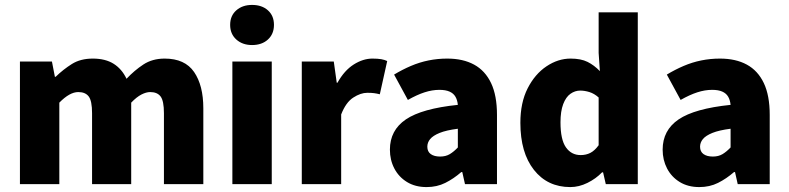

<svg xmlns="http://www.w3.org/2000/svg" viewBox="-20 -748 3204 780"><path d="M61 0V-498H191L203 -436H206Q237 -466 272 -488Q307 -510 357 -510Q408 -510 441.5 -489Q475 -468 494 -428Q526 -462 562.5 -486Q599 -510 649 -510Q731 -510 768.5 -455.5Q806 -401 806 -308V0H646V-288Q646 -338 632.5 -356Q619 -374 590 -374Q574 -374 554.5 -364Q535 -354 513 -331V0H354V-288Q354 -338 340.5 -356Q327 -374 298 -374Q263 -374 221 -331V0Z M924 0V-498H1084V0ZM1004 -565Q965 -565 940 -587.5Q915 -610 915 -647Q915 -684 940 -706Q965 -728 1004 -728Q1044 -728 1068.5 -706Q1093 -684 1093 -647Q1093 -610 1068.5 -587.5Q1044 -565 1004 -565Z M1206 0V-498H1336L1348 -412H1351Q1379 -462 1417 -486Q1455 -510 1493 -510Q1515 -510 1529 -507.5Q1543 -505 1553 -500L1523 -365Q1511 -368 1500 -369.5Q1489 -371 1472 -371Q1445 -371 1415 -351.5Q1385 -332 1366 -283V0Z M1713 12Q1667 12 1633.5 -8.5Q1600 -29 1582 -63.5Q1564 -98 1564 -140Q1564 -219 1629 -263Q1694 -307 1840 -322Q1838 -342 1830 -355.5Q1822 -369 1806 -376Q1790 -383 1765 -383Q1736 -383 1705 -373Q1674 -363 1637 -342L1581 -445Q1614 -465 1649 -480Q1684 -495 1721 -502.5Q1758 -510 1797 -510Q1861 -510 1906 -485.5Q1951 -461 1975 -410.5Q1999 -360 1999 -281V0H1869L1858 -49H1854Q1823 -22 1789 -5Q1755 12 1713 12ZM1768 -112Q1791 -112 1807.5 -122Q1824 -132 1840 -149V-225Q1793 -219 1766 -208Q1739 -197 1727.5 -183Q1716 -169 1716 -152Q1716 -132 1730 -122Q1744 -112 1768 -112Z M2297 12Q2204 12 2149 -58Q2094 -128 2094 -249Q2094 -331 2123.5 -389Q2153 -447 2200 -478.5Q2247 -510 2298 -510Q2340 -510 2367 -496.5Q2394 -483 2417 -459L2412 -533V-698H2571V0H2441L2430 -48H2426Q2401 -22 2366.5 -5Q2332 12 2297 12ZM2339 -118Q2361 -118 2378.5 -127Q2396 -136 2412 -158V-352Q2394 -368 2374.5 -374Q2355 -380 2337 -380Q2316 -380 2297.5 -367Q2279 -354 2268 -325Q2257 -296 2257 -251Q2257 -181 2279 -149.5Q2301 -118 2339 -118Z M2821 12Q2775 12 2741.5 -8.5Q2708 -29 2690 -63.5Q2672 -98 2672 -140Q2672 -219 2737 -263Q2802 -307 2948 -322Q2946 -342 2938 -355.5Q2930 -369 2914 -376Q2898 -383 2873 -383Q2844 -383 2813 -373Q2782 -363 2745 -342L2689 -445Q2722 -465 2757 -480Q2792 -495 2829 -502.5Q2866 -510 2905 -510Q2969 -510 3014 -485.5Q3059 -461 3083 -410.5Q3107 -360 3107 -281V0H2977L2966 -49H2962Q2931 -22 2897 -5Q2863 12 2821 12ZM2876 -112Q2899 -112 2915.5 -122Q2932 -132 2948 -149V-225Q2901 -219 2874 -208Q2847 -197 2835.5 -183Q2824 -169 2824 -152Q2824 -132 2838 -122Q2852 -112 2876 -112Z"/></svg>

Font: Source Sans 3 ExtraBold
Style: Regular
Weight: 800
Designer: Paul D. Hunt
Foundry: Adobe
Version: Version 3.052;hotconv 1.1.0;makeotfexe 2.6.0